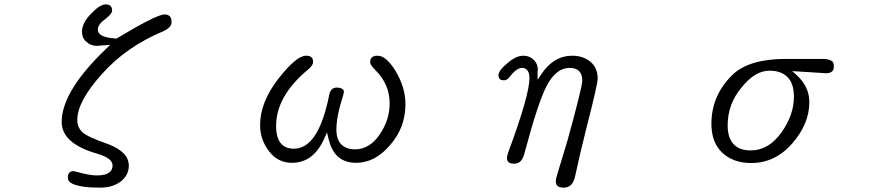

<svg xmlns="http://www.w3.org/2000/svg" viewBox="-20 -732 4040 877"><path d="M290 81.1Q290 114.3 380.9 123Q407.2 125 439.5 125Q495.1 125 533.2 95.7Q568.4 66.4 568.4 25.4Q568.4 -7.8 544.4 -31.7Q520.5 -55.7 477.5 -72.3Q377 -107.4 355.5 -128.9Q333 -151.4 333 -183.6Q333 -269.5 446.3 -394.5Q556.6 -518.6 726.6 -589.8Q763.7 -606.4 763.7 -630.9Q763.7 -649.4 755.4 -657.7Q747.1 -666 731.4 -666Q695.3 -666 511.7 -555.7Q452.1 -559.6 435.5 -577.1Q426.8 -585 426.8 -596.7Q426.8 -621.1 463.9 -647.5Q487.3 -666 491.2 -678.7Q492.2 -680.7 492.2 -684.6Q492.2 -688.5 491.2 -692.4Q489.3 -700.2 485.4 -704.1Q478.5 -711.9 461.9 -711.9Q436.5 -711.9 395.5 -668.9Q354.5 -627 354.5 -586.9Q354.5 -561.5 370.1 -544.9L374 -542Q393.6 -522.5 422.9 -522.5L483.4 -527.3Q452.1 -497.1 441.4 -486.3Q261.7 -306.6 261.7 -174.8Q261.7 -77.1 422.9 -30.3Q494.1 -9.8 494.1 23.4Q494.1 41 483.9 51.3Q473.6 61.5 458.5 65.4Q443.4 69.3 421.9 69.3Q388.7 69.3 334 53.7L316.4 49.8Q303.7 49.8 296.9 56.6Q290 63.5 290 81.1Z M1832 -256.8Q1832 -332 1787.1 -407.2Q1744.1 -477.5 1705.1 -477.5Q1691.4 -477.5 1686 -474.6Q1680.7 -471.7 1678.2 -469.2Q1675.8 -466.8 1673.8 -463.9Q1670.9 -458 1670.9 -446.3Q1670.9 -435.5 1695.3 -411.1Q1759.8 -346.7 1759.8 -259.8Q1759.8 -183.6 1713.9 -117.2Q1668 -49.8 1601.6 -49.8Q1561.5 -49.8 1539.1 -72.3Q1516.6 -94.7 1516.6 -139.6Q1516.6 -201.2 1545.9 -291L1550.8 -310.5Q1550.8 -319.3 1546.9 -323.2Q1538.1 -332 1517.6 -332Q1503.9 -332 1495.1 -323.2Q1486.3 -314.5 1482.4 -292Q1433.6 -52.7 1322.3 -52.7Q1287.1 -52.7 1266.6 -73.2Q1241.2 -98.6 1241.2 -156.2Q1241.2 -293 1386.7 -414.1Q1410.2 -433.6 1410.2 -448.2Q1410.2 -462.9 1402.8 -470.2Q1395.5 -477.5 1377.9 -477.5Q1334 -477.5 1252 -373Q1168 -264.6 1168 -161.1Q1168 -93.8 1209 -41Q1249 11.7 1313.5 11.7Q1412.1 11.7 1461.9 -100.6L1473.6 -127L1480.5 -98.6Q1492.2 -47.9 1519.5 -20.5Q1551.8 11.7 1606.4 11.7Q1693.4 11.7 1761.7 -69.3Q1832 -148.4 1832 -256.8Z M2518.6 94.7Q2518.6 109.4 2526.4 117.2Q2534.2 125 2555.7 125Q2596.7 125 2607.4 71.3Q2627.9 -25.4 2658.2 -145.5Q2710 -346.7 2710 -373Q2710 -421.9 2677.7 -449.2Q2643.6 -477.5 2594.7 -477.5Q2508.8 -477.5 2453.1 -393.6L2435.5 -367.2V-404.3L2436.5 -415Q2436.5 -439.5 2418.9 -458Q2399.4 -477.5 2371.1 -477.5Q2335 -477.5 2296.9 -442.4Q2271.5 -421.9 2262.7 -406.2Q2256.8 -396.5 2256.8 -389.6Q2256.8 -377 2262.7 -371.1Q2268.6 -365.2 2283.2 -365.2Q2296.9 -365.2 2310.5 -383.8Q2339.8 -421.9 2365.2 -421.9Q2377.9 -421.9 2386.7 -413.1Q2398.4 -401.4 2398.4 -375Q2398.4 -298.8 2303.7 -42Q2295.9 -22.5 2295.9 -10.3Q2295.9 2 2301.8 7.8Q2309.6 15.6 2328.1 15.6Q2346.7 15.6 2358.4 3.9Q2370.1 -7.8 2377 -37.1Q2437.5 -263.7 2476.6 -338.9Q2519.5 -421.9 2582 -421.9Q2627.9 -421.9 2637.7 -383.8Q2639.6 -374 2639.6 -363.3Q2639.6 -335 2572.3 -90.8L2525.4 64.5Q2518.6 86.9 2518.6 94.7Z M3676.8 -265.6Q3676.8 -335.9 3619.1 -388.7L3598.6 -407.2L3752.9 -397.5Q3772.5 -397.5 3781.2 -406.2Q3789.1 -414.1 3789.1 -428.7Q3789.1 -443.4 3782.2 -451.2Q3769.5 -462.9 3736.3 -462.9H3565.4Q3400.4 -461.9 3326.2 -390.6Q3229.5 -296.9 3229.5 -166Q3229.5 -82 3278.3 -35.2Q3329.1 12.7 3411.1 12.7Q3520.5 12.7 3598.6 -76.7Q3676.8 -166 3676.8 -265.6ZM3409.2 -44.9Q3359.4 -44.9 3333 -71.3Q3303.7 -100.6 3303.7 -159.2Q3303.7 -256.8 3366.2 -331.1Q3427.7 -409.2 3495.1 -409.2Q3547.9 -409.2 3577.1 -379.9Q3606.4 -350.6 3606.4 -290Q3606.4 -207 3548.8 -126Q3490.2 -44.9 3409.2 -44.9Z"/></svg>

Font: FakePearl
Style: ExtraLight
Weight: 300
Version: Version 1.2